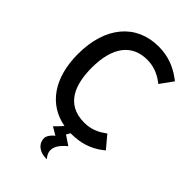

<svg xmlns="http://www.w3.org/2000/svg" viewBox="-272 -809 1124 1124"><g transform="rotate(45 289.5 -247.0)"><path d="M348 218C331 199 325 181 325 165C325 131 352 104 367 89L383 75L325 36C331 27 335 19 339 12H345C418 12 483 -7 541 -51L556 -63L492 -139L479 -130C428 -93 380 -88 352 -88C193 -88 155 -218 155 -347C155 -520 227 -610 352 -610C399 -610 444 -595 485 -565L498 -555L556 -635L541 -646C487 -686 424 -712 345 -712C158 -712 41 -571 41 -347C41 -148 133 -20 283 7C276 17 265 28 252 41L237 56L287 86C275 91 249 121 249 141C250 199 303 218 338 218Z"/></g></svg>

Font: Mint Spirit
Style: Bold
Weight: 700
Designer: HARENDAL Hirwen
Foundry: Arkandis Digital Foundry.
Version: Version 1.004;FFEdit